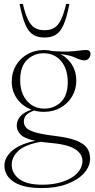

<svg xmlns="http://www.w3.org/2000/svg" viewBox="-20 -690 480 975"><path d="M203.5 -122Q177.5 -122 153.5 -128.5Q125 -119.5 113 -105.2Q101 -91 101 -73.5Q101 -57 111.2 -43.5Q121.5 -30 154.8 -19.2Q188 -8.5 257.5 0Q327 8.5 366.2 23.5Q405.5 38.5 421.5 61Q437.5 83.5 437.5 115Q437.5 155 406.8 189.2Q376 223.5 321 244.2Q266 265 192 265Q98.5 265 50.5 233.8Q2.5 202.5 2.5 151Q2.5 110 41.5 75.8Q80.5 41.5 158.5 25Q103 13 84 -7.2Q65 -27.5 65 -52Q65 -78.5 83.8 -99.8Q102.5 -121 140 -133Q95 -150 67.2 -188Q39.5 -226 39.5 -275.5Q39.5 -321.5 61 -357.8Q82.5 -394 119.8 -415Q157 -436 203.5 -436Q226.5 -436 247.5 -430.5Q297.5 -427 329 -428.5Q360.5 -430 380.8 -433Q401 -436 418 -436Q439.5 -436 439.5 -417Q439.5 -403 430.8 -393.2Q422 -383.5 409 -383.5Q390.5 -383.5 363.8 -396.5Q337 -409.5 287.5 -415.5Q324 -396 345.8 -361Q367.5 -326 367.5 -282Q367.5 -236.5 346 -200.2Q324.5 -164 287.2 -143Q250 -122 203.5 -122ZM205 -138.5Q255.5 -138.5 289.8 -172Q324 -205.5 324 -274Q324 -339.5 290.5 -379.5Q257 -419.5 202 -419.5Q152 -419.5 117.2 -385.8Q82.5 -352 82.5 -283.5Q82.5 -218 116.5 -178.2Q150.5 -138.5 205 -138.5ZM39.5 146Q39.5 190.5 77.8 219.2Q116 248 194.5 248Q254.5 248 300.5 232.2Q346.5 216.5 372.5 189Q398.5 161.5 398.5 126.5Q398.5 91 360.5 66.8Q322.5 42.5 225.5 34.5Q205 33 187.5 30Q105.5 45 72.5 76.8Q39.5 108.5 39.5 146ZM206 -536.5Q234.5 -536.5 254.5 -548Q274.5 -559.5 289 -588.5Q303.5 -617.5 316 -670H332.5Q319 -601 302.8 -564.2Q286.5 -527.5 263.2 -513.5Q240 -499.5 206 -499.5Q172 -499.5 148.8 -513.5Q125.5 -527.5 109.2 -564.2Q93 -601 79.5 -670H96Q108.5 -617.5 123 -588.5Q137.5 -559.5 157.5 -548Q177.5 -536.5 206 -536.5Z"/></svg>

Font: Newsreader Text ExtraLight
Style: Regular
Weight: 275
Designer: Hugues Gentile
Foundry: Production Type
Version: Version 1.001